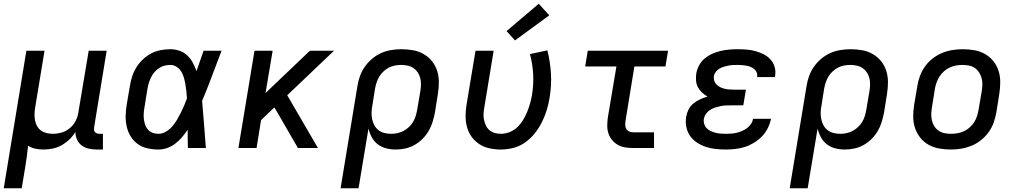

<svg xmlns="http://www.w3.org/2000/svg" viewBox="-26 -791 5446 1026"><path d="M-6 215 115 -520H212L162 -217Q159 -200 158.5 -182.5Q158 -165 161 -148.5Q164 -132 172 -117.5Q180 -103 193 -93.5Q206 -84 222.5 -80Q239 -76 257 -76Q280 -76 304 -83Q328 -90 347.5 -106.5Q367 -123 378.5 -145.5Q390 -168 393 -192L448 -520H544L477 -111Q476 -104 476.5 -97Q477 -90 481.5 -85Q486 -80 492.5 -78Q499 -76 506 -76H524V8H492Q470 8 449 3.5Q428 -1 411.5 -13Q395 -25 386 -44.5Q377 -64 377 -86Q364 -64 344.5 -45.5Q325 -27 302.5 -14.5Q280 -2 255 3Q230 8 206 8Q184 8 163 3.5Q142 -1 124 -12Q121 18 117 48Q113 78 108 107L90 215Z M821 8Q791 8 762 1.5Q733 -5 710.5 -21Q688 -37 673 -61Q658 -85 651.5 -113Q645 -141 645.5 -171Q646 -201 651 -231L668 -331Q672 -357 680 -382Q688 -407 702.5 -430.5Q717 -454 737.5 -473.5Q758 -493 782 -505.5Q806 -518 832.5 -523Q859 -528 884 -528Q910 -528 934 -519.5Q958 -511 975.5 -494Q993 -477 1004.5 -455.5Q1016 -434 1024 -411Q1034 -438 1043 -465.5Q1052 -493 1062 -520H1158Q1132 -453 1107 -385.5Q1082 -318 1054 -252Q1060 -189 1064.5 -126Q1069 -63 1074 0H978Q977 -24 977 -48.5Q977 -73 977 -98Q963 -77 946.5 -57.5Q930 -38 910 -23Q890 -8 867 0Q844 8 821 8ZM821 -76Q841 -76 860 -87Q879 -98 893.5 -114.5Q908 -131 919 -149.5Q930 -168 939.5 -187Q949 -206 957.5 -225.5Q966 -245 973 -265Q972 -284 970 -302.5Q968 -321 965 -339Q962 -357 957 -375Q952 -393 943 -408Q934 -423 918.5 -433.5Q903 -444 884 -444Q869 -444 853 -440Q837 -436 823.5 -427Q810 -418 799 -405Q788 -392 781 -377.5Q774 -363 769.5 -348Q765 -333 762 -317L746 -217Q743 -201 742 -185Q741 -169 743 -153.5Q745 -138 750 -123.5Q755 -109 765 -98Q775 -87 789.5 -81.5Q804 -76 821 -76Z M1248 0 1334 -520H1431L1393 -294L1630 -520H1759L1509 -282L1673 0H1566L1458 -187L1440 -217L1369 -149L1345 0Z M1794 215 1884 -331Q1888 -358 1897.5 -384.5Q1907 -411 1923.5 -434.5Q1940 -458 1962.5 -477Q1985 -496 2011 -507.5Q2037 -519 2064.5 -523.5Q2092 -528 2119 -528Q2151 -528 2181.5 -522.5Q2212 -517 2238 -502Q2264 -487 2282.5 -464Q2301 -441 2310 -412.5Q2319 -384 2319 -352.5Q2319 -321 2314 -289L2298 -189Q2293 -164 2285.5 -139Q2278 -114 2264.5 -91Q2251 -68 2231.5 -48.5Q2212 -29 2188.5 -16Q2165 -3 2139.5 2.5Q2114 8 2089 8Q2062 8 2037 1.5Q2012 -5 1992.5 -20Q1973 -35 1961 -57Q1949 -79 1943 -104L1890 215ZM2064 -76Q2081 -76 2097.5 -79.5Q2114 -83 2129.5 -91Q2145 -99 2158.5 -111.5Q2172 -124 2181 -139Q2190 -154 2195 -170Q2200 -186 2203 -203L2220 -303Q2223 -321 2223.5 -338.5Q2224 -356 2220 -372.5Q2216 -389 2207 -403Q2198 -417 2184.5 -426.5Q2171 -436 2153.5 -440Q2136 -444 2119 -444Q2118 -444 2118 -444Q2118 -444 2118 -444Q2102 -444 2085 -441Q2068 -438 2052.5 -430Q2037 -422 2023.5 -409.5Q2010 -397 2001 -382Q1992 -367 1986.5 -350.5Q1981 -334 1978 -317L1964 -228Q1960 -209 1959.5 -190.5Q1959 -172 1962.5 -154.5Q1966 -137 1974.5 -121.5Q1983 -106 1996.5 -95.5Q2010 -85 2027.5 -80.5Q2045 -76 2064 -76Z M2650 8Q2619 8 2589.5 1.5Q2560 -5 2536 -20.5Q2512 -36 2495 -59Q2478 -82 2470 -110.5Q2462 -139 2462 -169.5Q2462 -200 2467 -231L2515 -520H2612L2562 -217Q2559 -200 2558 -183Q2557 -166 2560.5 -150Q2564 -134 2571 -119.5Q2578 -105 2590 -95Q2602 -85 2618 -80.5Q2634 -76 2651 -76Q2674 -76 2697 -85Q2720 -94 2738 -111Q2756 -128 2769 -149.5Q2782 -171 2791 -193Q2800 -215 2806.5 -238Q2813 -261 2817 -284Q2826 -340 2823 -395Q2820 -450 2806 -502L2899 -522Q2914 -463 2918 -399Q2922 -335 2911 -270Q2906 -237 2896 -204Q2886 -171 2870.5 -139.5Q2855 -108 2832.5 -79.5Q2810 -51 2780.5 -30Q2751 -9 2717 -0.5Q2683 8 2650 8ZM2726 -575 2681 -625 2853 -771 2909 -709Z M3357 0Q3335 0 3314 -3.5Q3293 -7 3275.5 -17Q3258 -27 3245 -42.5Q3232 -58 3225.5 -77.5Q3219 -97 3219 -118.5Q3219 -140 3222 -162L3268 -436H3101L3115 -520H3544L3530 -436H3364L3317 -148Q3315 -136 3315 -124.5Q3315 -113 3320 -103.5Q3325 -94 3335 -89Q3345 -84 3357 -84H3469V0Z M3853 8Q3825 8 3797.5 5Q3770 2 3745 -6.5Q3720 -15 3698 -29.5Q3676 -44 3661.5 -65Q3647 -86 3641.5 -113Q3636 -140 3641 -168Q3644 -187 3653.5 -206Q3663 -225 3680 -238.5Q3697 -252 3716 -260.5Q3735 -269 3755 -275Q3739 -284 3725.5 -296.5Q3712 -309 3703.5 -325Q3695 -341 3693.5 -360.5Q3692 -380 3695 -400Q3699 -422 3710.5 -443Q3722 -464 3741 -479.5Q3760 -495 3782 -504.5Q3804 -514 3826 -519Q3848 -524 3870.5 -526Q3893 -528 3916 -528Q3940 -528 3964.5 -526Q3989 -524 4012 -517.5Q4035 -511 4055.5 -500.5Q4076 -490 4091.5 -473Q4107 -456 4113.5 -433Q4120 -410 4116 -386Q4116 -384 4115.5 -382.5Q4115 -381 4115 -379H4019Q4020 -380 4020 -380.5Q4020 -381 4020 -381Q4022 -393 4017.5 -404Q4013 -415 4004.5 -422Q3996 -429 3985 -433.5Q3974 -438 3962.5 -440Q3951 -442 3939.5 -443Q3928 -444 3916 -444Q3903 -444 3891 -443.5Q3879 -443 3867 -440.5Q3855 -438 3842.5 -434.5Q3830 -431 3819 -424.5Q3808 -418 3799.5 -407.5Q3791 -397 3789 -385Q3787 -372 3790.5 -360Q3794 -348 3802.5 -339.5Q3811 -331 3822 -325.5Q3833 -320 3845 -317Q3857 -314 3870 -313Q3883 -312 3895 -312H3960L3946 -228H3882Q3867 -228 3853 -227.5Q3839 -227 3824.5 -224Q3810 -221 3796 -216.5Q3782 -212 3769 -204Q3756 -196 3747 -183Q3738 -170 3735 -156Q3733 -142 3737 -128.5Q3741 -115 3750 -106Q3759 -97 3771.5 -91Q3784 -85 3797.5 -81.5Q3811 -78 3825 -77Q3839 -76 3853 -76Q3867 -76 3881.5 -77Q3896 -78 3910.5 -81.5Q3925 -85 3939 -91Q3953 -97 3965.5 -106Q3978 -115 3987 -128.5Q3996 -142 3998 -156H4094Q4089 -131 4077 -106.5Q4065 -82 4046 -62.5Q4027 -43 4003.5 -28.5Q3980 -14 3955 -6Q3930 2 3904 5Q3878 8 3853 8Z M4194 215 4284 -331Q4288 -358 4297.5 -384.5Q4307 -411 4323.5 -434.5Q4340 -458 4362.5 -477Q4385 -496 4411 -507.5Q4437 -519 4464.5 -523.5Q4492 -528 4519 -528Q4551 -528 4581.5 -522.5Q4612 -517 4638 -502Q4664 -487 4682.5 -464Q4701 -441 4710 -412.5Q4719 -384 4719 -352.5Q4719 -321 4714 -289L4698 -189Q4693 -164 4685.5 -139Q4678 -114 4664.5 -91Q4651 -68 4631.5 -48.5Q4612 -29 4588.5 -16Q4565 -3 4539.5 2.5Q4514 8 4489 8Q4462 8 4437 1.5Q4412 -5 4392.5 -20Q4373 -35 4361 -57Q4349 -79 4343 -104L4290 215ZM4464 -76Q4481 -76 4497.5 -79.5Q4514 -83 4529.5 -91Q4545 -99 4558.5 -111.5Q4572 -124 4581 -139Q4590 -154 4595 -170Q4600 -186 4603 -203L4620 -303Q4623 -321 4623.5 -338.5Q4624 -356 4620 -372.5Q4616 -389 4607 -403Q4598 -417 4584.5 -426.5Q4571 -436 4553.5 -440Q4536 -444 4519 -444Q4518 -444 4518 -444Q4518 -444 4518 -444Q4502 -444 4485 -441Q4468 -438 4452.5 -430Q4437 -422 4423.5 -409.5Q4410 -397 4401 -382Q4392 -367 4386.5 -350.5Q4381 -334 4378 -317L4364 -228Q4360 -209 4359.5 -190.5Q4359 -172 4362.5 -154.5Q4366 -137 4374.5 -121.5Q4383 -106 4396.5 -95.5Q4410 -85 4427.5 -80.5Q4445 -76 4464 -76Z M5055 8Q5023 8 4992.5 2.5Q4962 -3 4936 -17.5Q4910 -32 4891.5 -55.5Q4873 -79 4863.5 -107.5Q4854 -136 4854 -167.5Q4854 -199 4859 -231L4876 -331Q4880 -358 4890 -385Q4900 -412 4917 -436Q4934 -460 4958 -478.5Q4982 -497 5008.5 -508Q5035 -519 5063 -523.5Q5091 -528 5118 -528Q5150 -528 5181 -522.5Q5212 -517 5237.5 -502.5Q5263 -488 5282 -464.5Q5301 -441 5310 -412.5Q5319 -384 5319 -352.5Q5319 -321 5314 -289L5298 -189Q5293 -162 5283.5 -135Q5274 -108 5256.5 -84Q5239 -60 5215.5 -41.5Q5192 -23 5165 -12Q5138 -1 5110.5 3.5Q5083 8 5055 8ZM5056 -76Q5073 -76 5090.5 -79Q5108 -82 5124.5 -89.5Q5141 -97 5155 -109.5Q5169 -122 5179 -137Q5189 -152 5194.5 -169Q5200 -186 5203 -203L5220 -303Q5223 -321 5223.5 -338.5Q5224 -356 5219.5 -373Q5215 -390 5206 -404Q5197 -418 5183.5 -427.5Q5170 -437 5152.5 -440.5Q5135 -444 5117 -444Q5100 -444 5083 -441Q5066 -438 5049.5 -430.5Q5033 -423 5019 -410.5Q5005 -398 4995 -383Q4985 -368 4979 -351Q4973 -334 4970 -317L4954 -217Q4951 -199 4950.5 -181.5Q4950 -164 4954 -147Q4958 -130 4967 -116Q4976 -102 4990 -92.5Q5004 -83 5021 -79.5Q5038 -76 5056 -76Z"/></svg>

Font: Iosevka SS04 Md Ex Obl
Style: Regular
Weight: 500
Width: 7
Italic angle: -9°
Monospace: yes
Designer: Belleve Invis
Foundry: Belleve Invis
Version: Version 19.0.0; ttfautohint (v1.8.4)